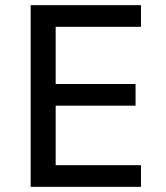

<svg xmlns="http://www.w3.org/2000/svg" viewBox="-20 -725 645 745"><path d="M99 0V-705H527V-621H196V-399H506V-315H196V-84H527V0Z"/></svg>

Font: Nunito Sans 7pt SemiCondensed Medium
Style: Regular
Weight: 500
Width: 4
Designer: Vernon Adams
Foundry: Vernon Adams
Version: Version 3.101;gftools[0.9.27]